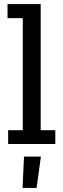

<svg xmlns="http://www.w3.org/2000/svg" viewBox="-20 -708 312 944"><path d="M160 216H91L98 62H181ZM20 0V-68H92V-619H17V-688H180V-68H252V0Z"/></svg>

Font: Zilla Slab Medium
Style: Regular
Weight: 500
Designer: Typotheque.com
Foundry: Typotheque type foundry
Version: Version 1.1; 2017